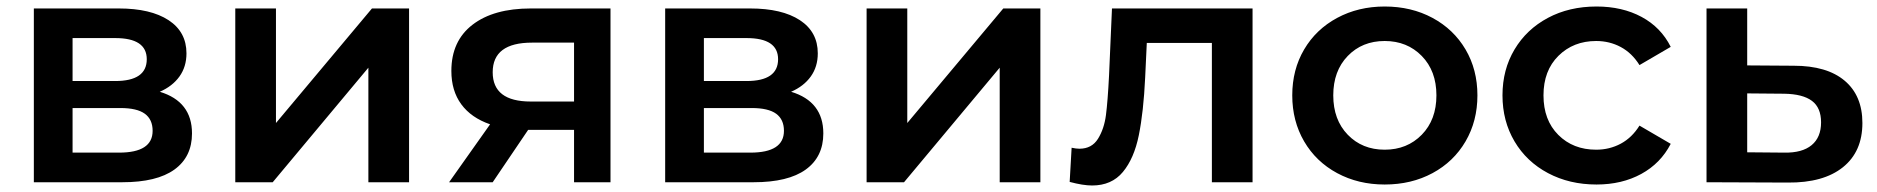

<svg xmlns="http://www.w3.org/2000/svg" viewBox="-20 -560 5769 590"><path d="M570 -150Q570 -78 516 -39Q462 0 356 0H84V-534H345Q443 -534 498 -498Q553 -462 553 -396Q553 -355 531.5 -325Q510 -295 471 -278Q570 -248 570 -150ZM203 -311H334Q431 -311 431 -378Q431 -443 334 -443H203ZM449 -158Q449 -193 425 -210.5Q401 -228 350 -228H203V-91H346Q449 -91 449 -158Z M703 -534H828V-182L1123 -534H1237V0H1112V-352L818 0H703Z M1856 -534V0H1744V-161H1603L1494 0H1360L1486 -178Q1428 -198 1397.5 -239.5Q1367 -281 1367 -342Q1367 -434 1432 -484Q1497 -534 1611 -534ZM1494 -338Q1494 -248 1611 -248H1744V-429H1615Q1494 -429 1494 -338Z M2510 -150Q2510 -78 2456 -39Q2402 0 2296 0H2024V-534H2285Q2383 -534 2438 -498Q2493 -462 2493 -396Q2493 -355 2471.5 -325Q2450 -295 2411 -278Q2510 -248 2510 -150ZM2143 -311H2274Q2371 -311 2371 -378Q2371 -443 2274 -443H2143ZM2389 -158Q2389 -193 2365 -210.5Q2341 -228 2290 -228H2143V-91H2286Q2389 -91 2389 -158Z M2643 -534H2768V-182L3063 -534H3177V0H3052V-352L2758 0H2643Z M3829 -534V0H3704V-428H3504L3499 -322Q3494 -216 3479.5 -144.5Q3465 -73 3430.5 -31.5Q3396 10 3336 10Q3308 10 3267 -1L3273 -106Q3287 -103 3297 -103Q3335 -103 3354 -133.5Q3373 -164 3378.5 -206.5Q3384 -249 3388 -328L3397 -534Z M3951 -267Q3951 -346 3987.5 -408Q4024 -470 4089 -505Q4154 -540 4235 -540Q4317 -540 4382 -505Q4447 -470 4483.5 -408Q4520 -346 4520 -267Q4520 -188 4483.5 -125.5Q4447 -63 4382 -28Q4317 7 4235 7Q4154 7 4089 -28Q4024 -63 3987.5 -125.5Q3951 -188 3951 -267ZM4394 -267Q4394 -342 4349 -388Q4304 -434 4235 -434Q4166 -434 4121.5 -388Q4077 -342 4077 -267Q4077 -192 4121.5 -146Q4166 -100 4235 -100Q4304 -100 4349 -146Q4394 -192 4394 -267Z M4597 -267Q4597 -346 4634 -408Q4671 -470 4736.5 -505Q4802 -540 4886 -540Q4965 -540 5024.5 -508Q5084 -476 5114 -416L5018 -360Q4995 -397 4960.5 -415.5Q4926 -434 4885 -434Q4815 -434 4769 -388.5Q4723 -343 4723 -267Q4723 -191 4768.5 -145.5Q4814 -100 4885 -100Q4926 -100 4960.5 -118.5Q4995 -137 5018 -174L5114 -118Q5083 -58 5023.5 -25.5Q4964 7 4886 7Q4803 7 4737 -28Q4671 -63 4634 -125.5Q4597 -188 4597 -267Z M5703 -182Q5703 -94 5643 -46Q5583 2 5474 1L5224 0V-534H5349V-359L5492 -358Q5594 -358 5648.5 -312Q5703 -266 5703 -182ZM5576 -184Q5576 -229 5548 -250Q5520 -271 5463 -272L5349 -273V-92L5463 -91Q5518 -90 5547 -114Q5576 -138 5576 -184Z"/></svg>

Font: mBank SemiBold
Style: Regular
Weight: 600
Designer: Julieta Ulanovsky
Foundry: Julieta Ulanovsky
Version: Version 7.200